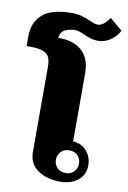

<svg xmlns="http://www.w3.org/2000/svg" viewBox="-143 -948 675 1016"><g transform="rotate(10 195.0 -440.0)"><path d="M85 -120V-577Q85 -611 76 -629.5Q67 -648 43 -657Q19 -666 -25 -666H-45V-720Q-45 -794 4 -837Q53 -880 162 -880Q192 -880 214.5 -873.5Q237 -867 264 -855Q267 -854 280.5 -848.5Q294 -843 304 -843Q319 -843 334 -853Q349 -863 368 -890L435 -833Q419 -801 388 -780Q357 -759 323 -759Q300 -759 282 -764.5Q264 -770 242 -780Q239 -781 223.5 -787.5Q208 -794 195 -794Q167 -794 141.5 -783Q116 -772 112 -738H119Q195 -738 240 -698Q285 -658 285 -577V-212Q329 -210 357.5 -178Q386 -146 386 -101Q386 -49 348.5 -19.5Q311 10 254 10Q180 10 132.5 -24Q85 -58 85 -120ZM336 -101Q336 -127 319 -144.5Q302 -162 275 -162Q246 -162 229 -144.5Q212 -127 212 -101Q212 -75 229 -57.5Q246 -40 275 -40Q302 -40 319 -57.5Q336 -75 336 -101Z"/></g></svg>

Font: Taviraj Black
Style: Regular
Weight: 900
Designer: Katatrad Team
Foundry: CadsonDemak
Version: Version 1.030